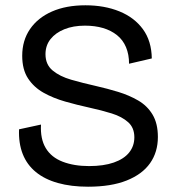

<svg xmlns="http://www.w3.org/2000/svg" viewBox="-20 -693 667 726"><path d="M313 13Q249 13 199 -1Q149 -15 115.5 -42.5Q82 -70 66 -110.5Q50 -151 52 -204L135 -222Q132 -168 153 -133Q174 -98 217 -81.5Q260 -65 317 -65Q372 -65 410.5 -78.5Q449 -92 468.5 -116.5Q488 -141 488 -174Q488 -210 464.5 -231Q441 -252 402.5 -264Q364 -276 318 -286Q272 -296 226.5 -309Q181 -322 144.5 -342.5Q108 -363 86 -396.5Q64 -430 64 -482Q64 -540 93.5 -583Q123 -626 176.5 -649.5Q230 -673 303 -673Q375 -673 431.5 -650Q488 -627 520.5 -582.5Q553 -538 554 -472L468 -452Q468 -487 456.5 -514.5Q445 -542 422.5 -560Q400 -578 369.5 -587Q339 -596 301 -596Q257 -596 223.5 -582.5Q190 -569 171 -545Q152 -521 152 -488Q152 -449 179 -426.5Q206 -404 249.5 -391.5Q293 -379 342 -368Q386 -358 427 -345.5Q468 -333 502.5 -313Q537 -293 557 -259.5Q577 -226 577 -175Q577 -118 547.5 -76Q518 -34 459 -10.5Q400 13 313 13Z"/></svg>

Font: Bricolage Grotesque 24pt
Style: Regular
Weight: 400
Designer: Mathieu Triay
Foundry: Atelier Triay
Version: Version 1.001;gftools[0.9.33.dev8+g029e19f]